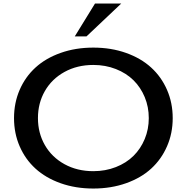

<svg xmlns="http://www.w3.org/2000/svg" viewBox="-20 -1063 1067 1097"><path d="M522.9 -1043H672.9L474.1 -855H407.2ZM934.3 -549.6Q966.8 -475.1 966.8 -388.2Q966.8 -301.3 934.3 -227.1Q901.9 -152.8 843.8 -99.6Q785.6 -46.4 700.2 -16.1Q614.7 14.2 513.2 14.2Q411.6 14.2 326.4 -16.1Q241.2 -46.4 182.9 -99.6Q124.5 -152.8 92.3 -227.1Q60.1 -301.3 60.1 -388.2Q60.1 -475.1 92.3 -549.6Q124.5 -624 182.9 -677.2Q241.2 -730.5 326.4 -760.7Q411.6 -791 513.2 -791Q614.7 -791 700 -760.7Q785.2 -730.5 843.5 -677.2Q901.9 -624 934.3 -549.6ZM830.1 -388.2Q830.1 -452.1 806.9 -508.1Q783.7 -564 742.7 -604.5Q701.7 -645 642.1 -668.5Q582.5 -691.9 513.2 -691.9Q420.9 -691.9 348.4 -651.9Q275.9 -611.8 236.3 -542.7Q196.8 -473.6 196.8 -388.2Q196.8 -303.2 236.3 -234.1Q275.9 -165 348.4 -125Q420.9 -85 513.2 -85Q582.5 -85 642.1 -108.4Q701.7 -131.8 742.7 -172.4Q783.7 -212.9 806.9 -268.8Q830.1 -324.7 830.1 -388.2Z"/></svg>

Font: Sporting Grotesque
Style: Regular
Weight: 400
Designer: Lucas LE BIHAN
Foundry: Lucas LE BIHAN
Version: Version 2.001;PS 2.1;hotconv 1.0.88;makeotf.lib2.5.647800